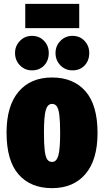

<svg xmlns="http://www.w3.org/2000/svg" viewBox="-20 -956 540 996"><path d="M486 -266Q486 -127 423.5 -53.5Q361 20 250 20Q139 20 76.5 -51Q14 -122 14 -268Q14 -407 76.5 -480.5Q139 -554 250 -554Q361 -554 423.5 -482.5Q486 -411 486 -266ZM208 -268Q208 -208 212 -175Q216 -142 225 -129Q234 -116 250 -116Q273 -116 282.5 -148.5Q292 -181 292 -266Q292 -326 288 -358.5Q284 -391 275 -404Q266 -417 250 -417Q227 -417 217.5 -385Q208 -353 208 -268ZM233 -681Q233 -642 209 -616.5Q185 -591 146 -591Q109 -591 83.5 -617Q58 -643 58 -681Q58 -718 83.5 -744Q109 -770 146 -770Q184 -770 208.5 -744Q233 -718 233 -681ZM443 -681Q443 -642 419 -616.5Q395 -591 356 -591Q319 -591 293.5 -617Q268 -643 268 -681Q268 -718 293.5 -744Q319 -770 356 -770Q394 -770 418.5 -744Q443 -718 443 -681ZM391 -810H111V-936H391Z"/></svg>

Font: Fira Sans Extra Condensed Black
Style: Regular
Weight: 900
Width: 1
Designer: Carrois Corporate & Edenspiekermann AG
Foundry: Carrois Corporate GbR & Edenspiekermann AG
Version: Version 4.203